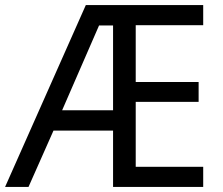

<svg xmlns="http://www.w3.org/2000/svg" viewBox="-21 -734 874 754"><path d="M777 0H423V-221H189L91 0H-1L316 -714H777V-635H512V-412H759V-334H512V-79H777ZM223 -301H423V-634H368Z"/></svg>

Font: Noto Sans Display
Style: Regular
Weight: 400
Designer: Monotype Design Team
Foundry: Monotype Imaging Inc.
Version: Version 2.003